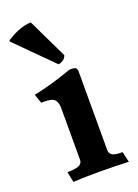

<svg xmlns="http://www.w3.org/2000/svg" viewBox="-137 -762 592 824"><g transform="rotate(-20 159.5 -350.0)"><path d="M234 -76Q234 -62 244.5 -53.5Q255 -45 293 -45L304 3Q278 2 244 1Q210 0 177 0Q149 0 117 0.5Q85 1 51 3L41 -45Q86 -46 98 -54.5Q110 -63 110 -76V-316Q110 -336 99.5 -350Q89 -364 50 -364H37L23 -405Q45 -410 64 -414.5Q83 -419 102.5 -424.5Q122 -430 145.5 -437.5Q169 -445 201 -456Q222 -456 228 -451.5Q234 -447 234 -433ZM200 -522Q198 -513 189.5 -505Q181 -497 164 -493L1 -656Q-2 -660 4 -664Q12 -669 24.5 -676Q37 -683 51.5 -689Q66 -695 82 -699Q98 -703 113 -703Z"/></g></svg>

Font: Lusitana
Style: Bold
Weight: 700
Designer: Ana Paula Megda
Foundry: Ana Paula Megda
Version: Version 1.000; ttfautohint (v1.1) -l 8 -r 50 -G 200 -x 14 -D